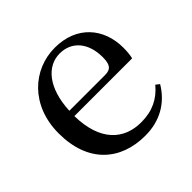

<svg xmlns="http://www.w3.org/2000/svg" viewBox="-142 -680 839 839"><g transform="rotate(-45 277.0 -261.0)"><path d="M307 15C399 15 469 -27 512 -99L495 -112C456 -65 406 -39 336 -39C229 -39 151 -108 148 -265H505C509 -281 511 -301 511 -325C511 -445 434 -537 299 -537C164 -537 46 -432 46 -260C46 -78 155 15 307 15ZM149 -297C155 -432 218 -504 296 -504C372 -504 418 -446 418 -360C418 -316 407 -297 370 -297Z"/></g></svg>

Font: Source Han Serif CN Medium
Style: Regular
Weight: 500
Designer: Ryoko NISHIZUKA 西塚涼子 (kana & ideographs); Frank Grießhammer (Latin, Greek & Cyrillic); Wenlong ZHANG 张文龙 (bopomofo); San
Foundry: Adobe
Version: Version 2.002;hotconv 1.1.0;makeotfexe 2.6.0